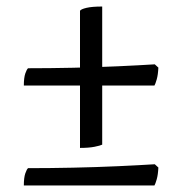

<svg xmlns="http://www.w3.org/2000/svg" viewBox="-20 -510 556 588"><path d="M225 -57V-477Q228 -482 245 -486Q262 -490 293 -490V-67Q287 -64 269.5 -60.5Q252 -57 225 -57ZM53 -248Q53 -272 57.5 -285Q62 -298 66 -301Q132 -301 203.5 -302.5Q275 -304 341 -307Q407 -310 454 -313L465 -303Q464 -281 460 -267Q456 -253 453 -248ZM53 58Q53 34 57.5 21Q62 8 66 5Q132 5 203.5 3.5Q275 2 341 -1Q407 -4 454 -7L465 3Q464 25 460 39Q456 53 453 58Z"/></svg>

Font: Texturina Medium
Style: Regular
Weight: 500
Designer: Guillermo Torres Carreño
Foundry: Omnibus-Type
Version: Version 1.003